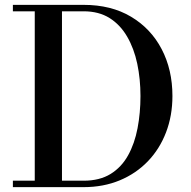

<svg xmlns="http://www.w3.org/2000/svg" viewBox="-20 -770 787 790"><path d="M324 -750Q437.5 -750 519.2 -701.2Q601 -652.5 645.2 -567.8Q689.5 -483 689.5 -375Q689.5 -294 663.2 -225.5Q637 -157 588.5 -106.5Q540 -56 472.8 -28Q405.5 0 324 0H33V-26.5H123V-723.5H33V-750ZM235 -26.5H324Q390 -26.5 435 -54.2Q480 -82 507 -130.8Q534 -179.5 546 -242.5Q558 -305.5 558 -375Q558 -444.5 544.8 -507.5Q531.5 -570.5 503.2 -619.2Q475 -668 430.8 -695.8Q386.5 -723.5 324 -723.5H235Z"/></svg>

Font: Bodoni Moda 9pt Medium
Style: Regular
Weight: 500
Designer: Owen Earl
Foundry: indestructible type
Version: Version 2.005